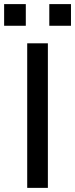

<svg xmlns="http://www.w3.org/2000/svg" viewBox="-42 -910 364 930"><path d="M89.8 0V-700.2H189.9V0ZM-22 -785.2V-890.1H83V-785.2ZM196.8 -785.2V-890.1H301.8V-785.2Z"/></svg>

Font: Quantico
Style: Regular
Weight: 400
Designer: Matt Desmond
Foundry: MADtype
Version: Version 2.002